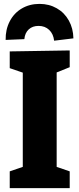

<svg xmlns="http://www.w3.org/2000/svg" viewBox="-20 -966 408 986"><path d="M338 -707V-621L271 -594V-109L338 -86V0H30V-86L97 -109V-593L30 -616V-702ZM357 -769 258 -757Q254 -792 232.5 -812.5Q211 -833 178 -833Q147 -833 127.5 -815Q108 -797 105 -765L9 -761Q8 -814 30 -856.5Q52 -899 92 -922.5Q132 -946 183 -946Q232 -946 271.5 -923.5Q311 -901 333.5 -860.5Q356 -820 357 -769Z"/></svg>

Font: Bitter Pro ExtraBold
Style: Regular
Weight: 800
Designer: Sol Matas, and Bitter project Authors
Foundry: Sol Matas
Version: Version 1.010